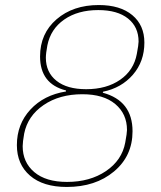

<svg xmlns="http://www.w3.org/2000/svg" viewBox="-20 -730 640 762"><path d="M245 12Q151 12 99 -33Q47 -78 47 -154Q47 -237 100.5 -295Q154 -353 242 -367V-371Q139 -397 139 -506Q139 -597 204.5 -653.5Q270 -710 372 -710Q457 -710 505 -670Q553 -630 553 -561Q553 -486 507.5 -433.5Q462 -381 389 -366L388 -362Q506 -330 506 -209Q506 -111 432.5 -49.5Q359 12 245 12ZM246 -8Q337 -8 400.5 -51Q464 -94 477 -164Q484 -202 484 -214Q484 -278 437.5 -317Q391 -356 307 -356Q216 -356 153 -313Q90 -270 76 -200Q70 -166 70 -150Q70 -86 116 -47Q162 -8 246 -8ZM322 -376Q403 -376 457 -413.5Q511 -451 523 -516Q530 -553 530 -565Q530 -623 488 -656.5Q446 -690 370 -690Q289 -690 235 -652.5Q181 -615 168 -550Q162 -518 162 -501Q162 -443 204 -409.5Q246 -376 322 -376Z"/></svg>

Font: IBM Plex Sans Thin
Style: Italic
Weight: 100
Italic angle: -11.31°
Designer: Mike Abbink, Paul van der Laan, Pieter van Rosmalen
Foundry: Bold Monday
Version: Version 3.0